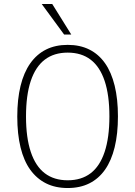

<svg xmlns="http://www.w3.org/2000/svg" viewBox="-20 -939 681 967"><path d="M321 8Q259 8 212 -15.5Q165 -39 132.5 -84Q100 -129 83.5 -196.5Q67 -264 67 -352Q67 -439 83.5 -506.5Q100 -574 132.5 -620Q165 -666 212 -689.5Q259 -713 321 -713Q383 -713 430 -689.5Q477 -666 509 -620.5Q541 -575 557.5 -507.5Q574 -440 574 -353Q574 -265 557.5 -197.5Q541 -130 509 -84.5Q477 -39 430 -15.5Q383 8 321 8ZM321 -31Q390 -31 436.5 -66.5Q483 -102 507 -174Q531 -246 531 -353Q531 -460 507 -531.5Q483 -603 436.5 -638.5Q390 -674 321 -674Q252 -674 205.5 -638.5Q159 -603 135 -531.5Q111 -460 111 -352Q111 -246 135 -174Q159 -102 205.5 -66.5Q252 -31 321 -31ZM303 -765 190 -919H243L339 -765Z"/></svg>

Font: Nunito Sans 10pt Condensed ExtraLight
Style: Regular
Weight: 250
Width: 3
Designer: Vernon Adams
Foundry: Vernon Adams
Version: Version 3.101;gftools[0.9.27]